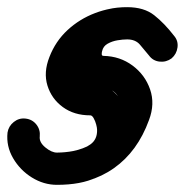

<svg xmlns="http://www.w3.org/2000/svg" viewBox="-29 -504 516 536"><path d="M326 -484Q344 -484 357.5 -471Q371 -458 371 -439Q371 -421 357.5 -407.5Q344 -394 326 -394Q285 -394 246.5 -373Q208 -352 193 -313Q185 -292 194.5 -282Q204 -272 224 -272Q259 -272 284.5 -251Q310 -230 322 -197.5Q334 -165 330.5 -129Q327 -93 305 -61Q283 -29 240 -8.5Q197 12 130 12Q130 12 130 12Q130 12 130 12Q111 12 98 -1Q85 -14 85 -33Q85 -51 98 -64.5Q111 -78 130 -78Q151 -78 177.5 -82.5Q204 -87 223.5 -101Q243 -115 242 -142Q242 -147 239.5 -156.5Q237 -166 232.5 -174Q228 -182 223 -182Q178 -182 146.5 -205Q115 -228 103.5 -265Q92 -302 109 -345Q126 -389 159.5 -420Q193 -451 236.5 -467.5Q280 -484 326 -484Q326 -484 326 -484Q326 -484 326 -484ZM457 -404Q469 -390 466.5 -371.5Q464 -353 450 -341Q435 -330 416.5 -332Q398 -334 387 -349Q374 -365 361.5 -379.5Q349 -394 326 -394Q314 -394 299 -391.5Q284 -389 271.5 -382Q259 -375 256 -361Q255 -358 255 -353Q255 -348 260 -348Q306 -347 341 -321Q376 -295 390 -254.5Q404 -214 387 -169Q355 -81 289 -34.5Q223 12 130 12Q93 12 60 -8.5Q27 -29 7.5 -62.5Q-12 -96 -8 -134Q-8 -134 -8 -134Q-8 -134 -8 -134Q-5 -152 9.5 -163.5Q24 -175 42 -173Q61 -171 72.5 -156.5Q84 -142 82 -123Q80 -107 97.5 -92.5Q115 -78 130 -78Q258 -78 303 -200Q311 -223 296.5 -240.5Q282 -258 259 -258Q216 -258 193 -281Q170 -304 166 -338Q162 -372 178.5 -405.5Q195 -439 231.5 -461.5Q268 -484 326 -484Q373 -484 401.5 -461.5Q430 -439 457 -404Q457 -404 457 -404Q457 -404 457 -404Z"/></svg>

Font: FRB American Cursive Black
Style: Bold Italic
Weight: 900
Italic angle: -25°
Version: Version 2.0;Modular Font Editor K font №1